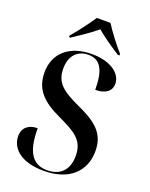

<svg xmlns="http://www.w3.org/2000/svg" viewBox="-171 -1019 870 1116"><g transform="rotate(20 264.5 -460.5)"><path d="M115 -781V-771H124C164 -798 229 -840 271 -876C310 -841 379 -795 417 -771H427V-781C391 -820 342 -886 313 -931H229C199 -886 150 -820 115 -781ZM242 10C397 10 486 -73 486 -200C486 -306 426 -358 310 -411C193 -464 146 -502 146 -588C146 -677 199 -713 257 -713C332 -713 363 -656 363 -535C429 -535 461 -565 461 -607C461 -669 394 -724 275 -724C139 -724 51 -651 51 -530C51 -426 109 -367 223 -315C329 -265 388 -232 388 -135C388 -45 337 0 259 0C172 0 125 -59 125 -211C75 -211 34 -186 34 -130C34 -62 91 10 242 10Z"/></g></svg>

Font: Noto Serif Display SemiCondensed SemiBold
Style: Regular
Weight: 600
Width: 4
Designer: Monotype Design Team
Foundry: Monotype Imaging Inc.
Version: Version 2.009